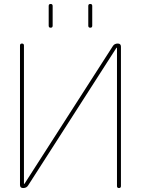

<svg xmlns="http://www.w3.org/2000/svg" viewBox="-20 -950 712 970"><path d="M426 -820V-920Q426 -930 436 -930Q446 -930 446 -920V-820Q446 -810 436 -810Q426 -810 426 -820ZM226 -820V-920Q226 -930 236 -930Q246 -930 246 -920V-820Q246 -810 236 -810Q226 -810 226 -820ZM97 0Q81 0 81 -16V-720Q81 -730 91 -730Q101 -730 101 -720V-22Q101 -21 102 -21Q104 -21 104 -22L550 -717Q558 -730 575 -730Q591 -730 591 -714V-10Q591 0 581 0Q571 0 571 -10V-708Q571 -709 570 -709Q568 -709 568 -708L122 -13Q114 0 97 0Z"/></svg>

Font: Rounded Mplus 1c Thin
Style: Regular
Weight: 250
Version: Version 1.059.20150529